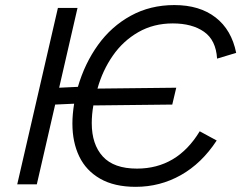

<svg xmlns="http://www.w3.org/2000/svg" viewBox="-20 -721 944 751"><path d="M263.2 -237.8Q263.2 -273.4 270 -315.4L195.8 -312L124 0H47.4L206.5 -689.9H283.2L211.4 -377.9L284.7 -381.3Q311.5 -473.1 363.5 -545.4Q415.5 -617.7 491.5 -659.4Q567.4 -701.2 662.1 -701.2Q760.7 -701.2 823.2 -652.8Q885.7 -604.5 903.8 -514.2L829.1 -491.7Q824.7 -564 778.1 -596.7Q731.4 -629.4 655.8 -629.4Q580.6 -629.4 521 -595.2Q461.4 -561 421.4 -503.4Q381.3 -445.8 361.3 -374.5L669.4 -377.9L653.8 -312L345.2 -308.6Q338.9 -273.4 338.9 -239.3Q338.9 -156.2 382.1 -108.9Q425.3 -61.5 515.6 -61.5Q672.9 -61.5 761.2 -207.5L827.6 -171.4Q769 -82 687.5 -36.1Q606 9.8 510.7 9.8Q427.2 9.8 371.8 -22Q316.4 -53.7 289.8 -109.4Q263.2 -165 263.2 -237.8Z"/></svg>

Font: Acari Sans
Style: Italic
Weight: 400
Italic angle: -13°
Designer: Alfredo Marco Pradil and Stefan Peev
Foundry: Hanken Design Co.
Version: Version 1.045;January 11, 2019;FontCreator 11.5.0.2425 64-bi